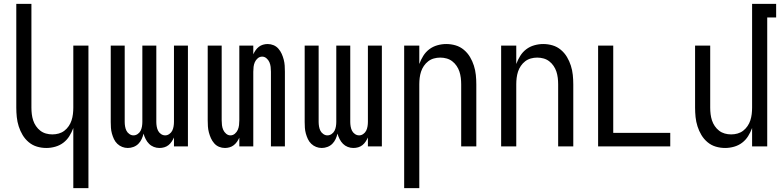

<svg xmlns="http://www.w3.org/2000/svg" viewBox="-20 -755 4040 990"><path d="M358 215V-95Q350 -73 337.5 -53Q325 -33 306.5 -19Q288 -5 265 1.5Q242 8 219 8Q194 8 170.5 1Q147 -6 128 -22Q109 -38 96.5 -59Q84 -80 76.5 -103.5Q69 -127 66.5 -151.5Q64 -176 64 -200V-735H142V-200Q142 -183 144 -166.5Q146 -150 151 -134.5Q156 -119 165.5 -105Q175 -91 188 -81Q201 -71 217 -66.5Q233 -62 250 -62Q267 -62 283 -66.5Q299 -71 312 -81Q325 -91 334.5 -105Q344 -119 349 -134.5Q354 -150 356 -166.5Q358 -183 358 -200V-520H436V215Z M639 8Q624 8 610 2.5Q596 -3 585 -13.5Q574 -24 567.5 -38Q561 -52 557 -66.5Q553 -81 552 -96Q551 -111 551 -126V-520H623V-126Q623 -115 625 -103Q627 -91 632 -81Q637 -71 647 -64Q657 -57 668 -57Q680 -57 690 -64Q700 -71 705 -81Q710 -91 712 -103Q714 -115 714 -126V-520H786V-126Q786 -115 788 -103Q790 -91 795 -81Q800 -71 810 -64Q820 -57 832 -57Q843 -57 853 -64Q863 -71 868 -81Q873 -91 875 -103Q877 -115 877 -126V-520H949V0H877V-46Q872 -35 865 -24.5Q858 -14 848.5 -6.5Q839 1 827 4.5Q815 8 802 8Q787 8 773 2.5Q759 -3 748.5 -13.5Q738 -24 731 -38Q724 -52 720 -66Q717 -52 710.5 -38Q704 -24 693.5 -13.5Q683 -3 668.5 2.5Q654 8 639 8Z M1140 8Q1124 8 1109.5 2Q1095 -4 1084.5 -16Q1074 -28 1067.5 -42.5Q1061 -57 1057 -72.5Q1053 -88 1052 -103.5Q1051 -119 1051 -135V-520H1123V-135Q1123 -122 1124.5 -109.5Q1126 -97 1131 -85.5Q1136 -74 1146 -65.5Q1156 -57 1168 -57Q1181 -57 1191 -65.5Q1201 -74 1206 -85.5Q1211 -97 1212.5 -109.5Q1214 -122 1214 -135V-520H1286V-475Q1291 -486 1298 -496Q1305 -506 1314.5 -513.5Q1324 -521 1336 -524.5Q1348 -528 1360 -528Q1376 -528 1390.5 -522Q1405 -516 1415.5 -504Q1426 -492 1432.5 -477.5Q1439 -463 1443 -447.5Q1447 -432 1448 -416.5Q1449 -401 1449 -385V0H1377V-385Q1377 -398 1375.5 -410.5Q1374 -423 1369 -434.5Q1364 -446 1354 -454.5Q1344 -463 1332 -463Q1319 -463 1309 -454.5Q1299 -446 1294 -434.5Q1289 -423 1287.5 -410.5Q1286 -398 1286 -385V0H1214V-45Q1209 -34 1202 -24Q1195 -14 1185.5 -6.5Q1176 1 1164 4.5Q1152 8 1140 8Z M1639 8Q1624 8 1610 2.5Q1596 -3 1585 -13.5Q1574 -24 1567.5 -38Q1561 -52 1557 -66.5Q1553 -81 1552 -96Q1551 -111 1551 -126V-520H1623V-126Q1623 -115 1625 -103Q1627 -91 1632 -81Q1637 -71 1647 -64Q1657 -57 1668 -57Q1680 -57 1690 -64Q1700 -71 1705 -81Q1710 -91 1712 -103Q1714 -115 1714 -126V-520H1786V-126Q1786 -115 1788 -103Q1790 -91 1795 -81Q1800 -71 1810 -64Q1820 -57 1832 -57Q1843 -57 1853 -64Q1863 -71 1868 -81Q1873 -91 1875 -103Q1877 -115 1877 -126V-520H1949V0H1877V-46Q1872 -35 1865 -24.5Q1858 -14 1848.5 -6.5Q1839 1 1827 4.5Q1815 8 1802 8Q1787 8 1773 2.5Q1759 -3 1748.5 -13.5Q1738 -24 1731 -38Q1724 -52 1720 -66Q1717 -52 1710.5 -38Q1704 -24 1693.5 -13.5Q1683 -3 1668.5 2.5Q1654 8 1639 8Z M2064 215V-520H2142V-425Q2150 -447 2162.5 -467Q2175 -487 2193.5 -501Q2212 -515 2235 -521.5Q2258 -528 2281 -528Q2306 -528 2329.5 -521Q2353 -514 2372 -498Q2391 -482 2403.5 -461Q2416 -440 2423.5 -416.5Q2431 -393 2433.5 -368.5Q2436 -344 2436 -320V0H2358V-320Q2358 -337 2356 -353.5Q2354 -370 2349 -385.5Q2344 -401 2334.5 -415Q2325 -429 2312 -439Q2299 -449 2283 -453.5Q2267 -458 2250 -458Q2233 -458 2217 -453.5Q2201 -449 2188 -439Q2175 -429 2165.5 -415Q2156 -401 2151 -385.5Q2146 -370 2144 -353.5Q2142 -337 2142 -320V215Z M2564 0V-520H2642V-425Q2650 -447 2662.5 -467Q2675 -487 2693.5 -501Q2712 -515 2735 -521.5Q2758 -528 2781 -528Q2806 -528 2829.5 -521Q2853 -514 2872 -498Q2891 -482 2903.5 -461Q2916 -440 2923.5 -416.5Q2931 -393 2933.5 -368.5Q2936 -344 2936 -320V0H2858V-320Q2858 -337 2856 -353.5Q2854 -370 2849 -385.5Q2844 -401 2834.5 -415Q2825 -429 2812 -439Q2799 -449 2783 -453.5Q2767 -458 2750 -458Q2733 -458 2717 -453.5Q2701 -449 2688 -439Q2675 -429 2665.5 -415Q2656 -401 2651 -385.5Q2646 -370 2644 -353.5Q2642 -337 2642 -320V0Z M3064 0V-520H3142V-70H3436V0Z M3719 8Q3694 8 3670.5 1Q3647 -6 3628 -22Q3609 -38 3596.5 -59Q3584 -80 3576.5 -103.5Q3569 -127 3566.5 -151.5Q3564 -176 3564 -200V-520H3642V-200Q3642 -183 3644 -166.5Q3646 -150 3651 -134.5Q3656 -119 3665.5 -105Q3675 -91 3688 -81Q3701 -71 3717 -66.5Q3733 -62 3750 -62Q3767 -62 3783 -66.5Q3799 -71 3812 -81Q3825 -91 3834.5 -105Q3844 -119 3849 -134.5Q3854 -150 3856 -166.5Q3858 -183 3858 -200V-735H3982V-665H3936V0H3858V-95Q3850 -73 3837.5 -53Q3825 -33 3806.5 -19Q3788 -5 3765 1.5Q3742 8 3719 8Z"/></svg>

Font: HulyMono
Style: Regular
Weight: 400
Monospace: yes
Designer: Belleve Invis
Foundry: Belleve Invis
Version: Version 33.2.5; ttfautohint (v1.8.4)